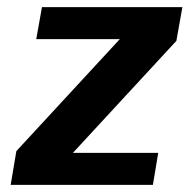

<svg xmlns="http://www.w3.org/2000/svg" viewBox="-20 -520 533 540"><path d="M410 0 425 -90H185L476 -405L493 -500H98L82 -410H317L26 -95L10 0Z"/></svg>

Font: Scada
Style: Bold Italic
Weight: 700
Designer: Jovanny Lemonad
Foundry: Jovanny Lemonad
Version: Version 3.005